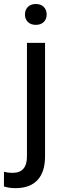

<svg xmlns="http://www.w3.org/2000/svg" viewBox="-60 -747 331 980"><path d="M77.6 -528.3H169.9V51.8Q169.9 130.9 131.3 172.1Q92.8 213.4 18.6 213.4Q-13.2 213.4 -40 204.6L-39.6 129.9Q-19 135.3 3.9 135.3Q77.6 135.3 77.6 51.8ZM67.4 -672.9Q67.4 -696.8 82.3 -711.7Q97.2 -726.6 123 -726.6Q148.4 -726.6 163.3 -711.7Q178.2 -696.8 178.2 -672.9Q178.2 -649.4 163.3 -634.8Q148.4 -620.1 123 -620.1Q97.2 -620.1 82.3 -634.8Q67.4 -649.4 67.4 -672.9Z"/></svg>

Font: Bert Sans Medium
Style: Regular
Weight: 500
Designer: Christian Robertson, Adam Twardoch, & Cristiano Sobral
Foundry: Google
Version: Version 12.135;January 10, 2020;FontCreator 12.0.0.2547 64-b